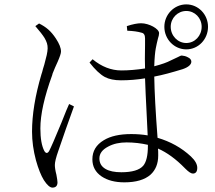

<svg xmlns="http://www.w3.org/2000/svg" viewBox="-20 -823 981 875"><path d="M219 32C234 32 242 24 242 8C242 1 240 -10 237 -27C232 -46 230 -61 230 -71C230 -84 235 -105 246 -136C269 -203 292 -270 317 -338L295 -349C289 -336 277 -308 260 -264C230 -191 211 -148 204 -135C197 -123 189 -123 182 -135C170 -158 164 -192 164 -238C164 -301 182 -382 218 -481C219 -486 220 -489 221 -491C227 -506 234 -523 243 -542C253 -565 258 -580 258 -588C258 -605 250 -624 235 -647C212 -682 190 -700 158 -716L141 -704C161 -681 175 -663 183 -650C203 -615 201 -598 182 -529C177 -514 174 -502 172 -494C171 -492 170 -489 169 -485C140 -387 126 -300 126 -223C126 -180 132 -137 144 -92C155 -53 167 -23 180 -2C195 21 208 32 219 32ZM547 8C600 8 640 -4 666 -27C689 -48 701 -77 701 -114C701 -127 701 -138 700 -146C741 -128 782 -98 822 -57L825 -54C840 -39 851 -32 859 -32C872 -32 879 -41 879 -58C879 -75 869 -92 850 -110C807 -150 756 -178 698 -195C689 -313 684 -406 683 -474C721 -481 764 -493 813 -508C839 -517 852 -529 852 -542C852 -550 847 -557 836 -562C827 -567 818 -569 808 -570C805 -570 800 -568 791 -563C779 -557 768 -552 757 -547C742 -539 718 -530 683 -521C684 -560 687 -587 690 -603C693 -618 696 -633 700 -648C703 -657 705 -665 705 -672C705 -692 659 -717 623 -717C607 -717 585 -713 558 -704L560 -683C587 -682 608 -679 625 -674C636 -672 641 -663 641 -648C641 -643 641 -633 641 -618C640 -569 640 -533 641 -511C602 -505 566 -502 533 -502C487 -502 443 -519 402 -553L388 -538C413 -506 436 -484 458 -472C477 -462 502 -457 531 -457C568 -457 605 -460 641 -466C642 -429 645 -370 649 -290C651 -250 652 -222 653 -206C630 -210 605 -212 578 -212C526 -212 484 -203 453 -184C418 -163 401 -134 401 -97C401 -64 415 -38 443 -19C470 -1 504 8 547 8ZM533 -38C502 -38 478 -43 461 -53C442 -64 433 -80 433 -101C433 -123 446 -141 473 -155C497 -168 525 -174 557 -174C591 -174 623 -170 654 -163V-158C654 -115 647 -85 633 -68C616 -48 582 -38 533 -38ZM829 -598C884 -598 928 -644 928 -701C928 -757 884 -803 829 -803C774 -803 729 -757 729 -701C729 -644 774 -598 829 -598ZM829 -773C868 -773 899 -741 899 -701C899 -660 868 -627 829 -627C790 -627 758 -660 758 -701C758 -741 790 -773 829 -773Z"/></svg>

Font: AllPunType Light
Style: Regular
Weight: 300
Version: 1.0